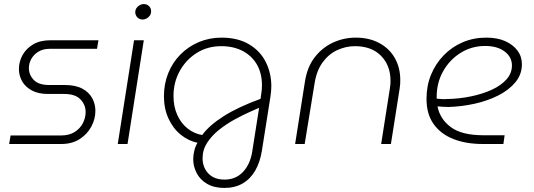

<svg xmlns="http://www.w3.org/2000/svg" viewBox="-20 -708 2625 944"><path d="M25 0 32 -42H281Q320 -42 347 -59Q374 -76 387.5 -102.5Q401 -129 401 -157Q401 -193 375.5 -219.5Q350 -246 296 -246H216Q169 -246 137 -263Q105 -280 89 -308Q73 -336 73 -369Q73 -404 90.5 -436.5Q108 -469 142.5 -489.5Q177 -510 226 -510H464L457 -468H224Q192 -468 169 -454Q146 -440 134 -418.5Q122 -397 122 -373Q122 -340 146 -315Q170 -290 222 -290H299Q351 -290 384 -272.5Q417 -255 433 -226Q449 -197 449 -163Q449 -123 429 -85.5Q409 -48 371.5 -24Q334 0 281 0Z M559 0 639 -510H687L607 0ZM682 -612Q666 -612 655.5 -622.5Q645 -633 645 -649Q645 -659 650.5 -667.5Q656 -676 666 -682Q676 -688 687 -688Q702 -688 712.5 -678Q723 -668 723 -653Q723 -640 716.5 -631Q710 -622 700.5 -617Q691 -612 682 -612Z M1083 216Q1033 216 998.5 196Q964 176 947 143Q930 110 930 75Q930 54 935.5 32Q941 10 951 -6Q907 -15 869 -45.5Q831 -76 808.5 -125Q786 -174 786 -235Q786 -296 807.5 -349Q829 -402 868 -441Q907 -480 958.5 -501.5Q1010 -523 1069 -523Q1149 -523 1204 -490.5Q1259 -458 1286.5 -403.5Q1314 -349 1314 -284Q1314 -273 1313 -260.5Q1312 -248 1310 -235L1268 31Q1259 89 1235 130.5Q1211 172 1173 194Q1135 216 1083 216ZM1084 175Q1139 175 1174.5 137.5Q1210 100 1220 38L1254 -178Q1238 -171 1205.5 -156.5Q1173 -142 1133.5 -120.5Q1094 -99 1058 -70.5Q1022 -42 999 -7Q976 28 976 70Q976 115 1004.5 145Q1033 175 1084 175ZM974 -44Q1009 -92 1080 -137Q1151 -182 1261 -222L1264 -243Q1266 -255 1267 -266Q1268 -277 1268 -288Q1268 -348 1243 -391Q1218 -434 1173 -457.5Q1128 -481 1068 -481Q1000 -481 947 -447.5Q894 -414 863.5 -358.5Q833 -303 833 -236Q833 -184 851.5 -143Q870 -102 902 -76.5Q934 -51 974 -44Z M1431 0 1479 -305Q1490 -378 1527 -426Q1564 -474 1617 -498.5Q1670 -523 1729 -523Q1796 -523 1845.5 -496Q1895 -469 1921.5 -422Q1948 -375 1948 -315Q1948 -305 1947.5 -294.5Q1947 -284 1945 -273L1902 0H1854L1897 -274Q1899 -284 1899.5 -293Q1900 -302 1900 -311Q1900 -386 1853.5 -433.5Q1807 -481 1725 -481Q1681 -481 1639 -462Q1597 -443 1567 -402.5Q1537 -362 1527 -300L1478 0Z M2354 0Q2271 0 2209 -24.5Q2147 -49 2112 -98Q2077 -147 2077 -222Q2077 -286 2099 -340Q2121 -394 2161 -435.5Q2201 -477 2254.5 -500Q2308 -523 2371 -523Q2426 -523 2464.5 -505.5Q2503 -488 2524.5 -459Q2546 -430 2546 -392Q2546 -342 2514 -303.5Q2482 -265 2429.5 -238.5Q2377 -212 2313.5 -198Q2250 -184 2186 -182Q2172 -182 2158 -183Q2144 -184 2131 -185Q2143 -123 2196.5 -83Q2250 -43 2357 -43H2461L2455 0ZM2127 -223Q2138 -222 2150.5 -221Q2163 -220 2175 -221Q2237 -222 2295 -234Q2353 -246 2398.5 -267Q2444 -288 2470.5 -318Q2497 -348 2497 -386Q2497 -428 2461 -455Q2425 -482 2365 -482Q2299 -482 2244.5 -448Q2190 -414 2158 -356.5Q2126 -299 2127 -227Q2127 -226 2127 -225.5Q2127 -225 2127 -223Z"/></svg>

Font: MuseoModerno Thin ExtraLight
Style: Italic
Weight: 250
Italic angle: -9°
Version: Version 1.003